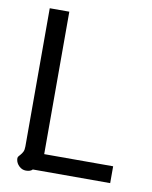

<svg xmlns="http://www.w3.org/2000/svg" viewBox="-81 -761 656 831"><g transform="rotate(10 247.0 -345.0)"><path d="M45 -31Q44 -38 46 -42Q48 -46 54 -52Q62 -61 66 -69.5Q70 -78 70 -93V-700H156V-74H459V0H119Q110 10 90 10Q73 10 60 -2.5Q47 -15 45 -31Z"/></g></svg>

Font: Niramit
Style: Regular
Weight: 400
Version: Version 1.000; ttfautohint (v1.6)